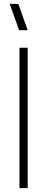

<svg xmlns="http://www.w3.org/2000/svg" viewBox="-20 -965 242 985"><path d="M122 0H80V-720H122ZM122 -810H78L30 -945H74Z"/></svg>

Font: Manrope Variable Light
Style: Regular
Weight: 200
Designer: Mikhail Sharanda
Foundry: Mikhail Sharanda
Version: Version 4.505